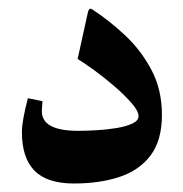

<svg xmlns="http://www.w3.org/2000/svg" viewBox="-20 -426 424 445"><path d="M355.3 -159.9Q355.3 -217.8 331.3 -263.5Q307.3 -309.1 270.1 -344Q232.9 -378.8 194 -404.1Q191.1 -405.9 189.6 -405.9Q185.6 -405.9 183.4 -396L159.9 -289.3Q174.2 -280.9 197.7 -263.8Q221.1 -246.8 244.8 -226.4Q268.4 -206.1 284.7 -187.4Q301.1 -168.7 301.1 -156.9Q301.1 -146.3 286.4 -139.5Q271.7 -132.7 249.2 -129.1Q226.6 -125.4 203 -124.1Q179.3 -122.8 161 -122.8Q77 -122.8 77 -168.3Q77 -174.6 77.6 -180.1Q78.1 -185.6 78.5 -191.4L44.7 -198.4Q37.8 -172.4 34.3 -152.7Q30.8 -133.1 30.8 -119.5Q30.8 -60.1 60 -30.4Q89.1 -0.7 151.4 -0.7Q210.5 -0.7 256.5 -15.8Q302.5 -30.8 328.9 -65.6Q355.3 -100.5 355.3 -159.9Z"/></svg>

Font: Parastoo
Style: Regular
Weight: 400
Foundry: Saber Rastikerdar (saber.rastikerdar@gmail.com)
Version: Version 3.000